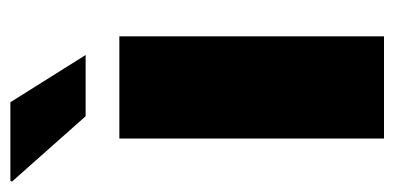

<svg xmlns="http://www.w3.org/2000/svg" viewBox="-248 -545 760 370"><g transform="rotate(-90 132.0 -360.0)"><path d="M247 -510V0H50V-510ZM-31 -720H120L211 -575H93L-33 -717Z"/></g></svg>

Font: Chivo Black
Style: Regular
Weight: 900
Designer: Hector Gatti
Foundry: Omnibus-Type
Version: Version 1.007